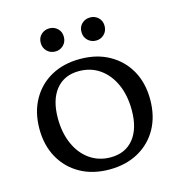

<svg xmlns="http://www.w3.org/2000/svg" viewBox="-106 -802 850 906"><g transform="rotate(-15 318.5 -348.5)"><path d="M319 10Q238 10 177 -24Q116 -58 82 -119Q48 -180 48 -260Q48 -341 82 -402Q116 -463 176.5 -496.5Q237 -530 318 -530Q399 -530 460 -496Q521 -462 555 -401.5Q589 -341 589 -260Q589 -179 555.5 -118.5Q522 -58 461 -24Q400 10 319 10ZM339 -44Q411 -44 451.5 -94Q492 -144 492 -234Q492 -306 467.5 -360.5Q443 -415 399.5 -445.5Q356 -476 298 -476Q226 -476 185.5 -426Q145 -376 145 -286Q145 -215 169.5 -160Q194 -105 238 -74.5Q282 -44 339 -44ZM415 -594Q391 -594 374.5 -610Q358 -626 358 -651Q358 -676 374.5 -691.5Q391 -707 415 -707Q438 -707 454.5 -691.5Q471 -676 471 -651Q471 -626 454.5 -610Q438 -594 415 -594ZM216 -594Q192 -594 175.5 -610Q159 -626 159 -651Q159 -676 175.5 -691.5Q192 -707 216 -707Q239 -707 255.5 -691.5Q272 -676 272 -651Q272 -626 255.5 -610Q239 -594 216 -594Z"/></g></svg>

Font: Hedvig Letters Serif 12pt
Style: Regular
Weight: 400
Designer: Alexander Örn & Tor Weibull
Foundry: Kanon Foundry
Version: Version 1.000; ttfautohint (v1.8.4.7-5d5b)